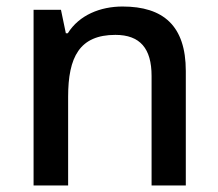

<svg xmlns="http://www.w3.org/2000/svg" viewBox="-20 -569 670 589"><path d="M356 -549C288 -549 223 -523 188 -467H182L167 -539H83V0H189V-272C189 -394 224 -462 334 -462C410 -462 445 -420 445 -336V0H550V-351C550 -490 481 -549 356 -549Z"/></svg>

Font: Noto Sans Malayalam Medium
Style: Regular
Weight: 500
Designer: Jelle Bosma - Monotype Design Team
Foundry: Monotype Imaging Inc.
Version: Version 2.104